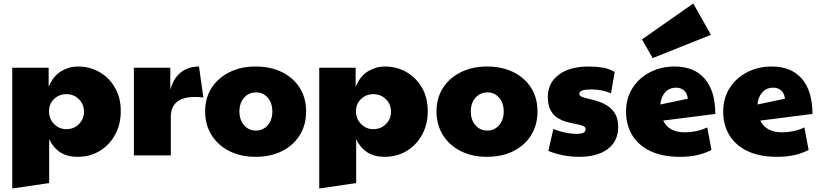

<svg xmlns="http://www.w3.org/2000/svg" viewBox="-20 -888 4682 1097"><path d="M261 158 50 189V-501H258V-392Q284 -454 329.5 -481Q375 -508 424 -508Q494 -508 549.5 -475.5Q605 -443 637.5 -386Q670 -329 670 -253Q670 -177 637.5 -118Q605 -59 549.5 -25.5Q494 8 424 8Q364 8 324 -18Q284 -44 261 -93ZM359 -150Q402 -150 431 -179Q460 -208 460 -250Q460 -292 431 -321Q402 -350 359 -350Q318 -350 289 -322.5Q260 -295 260 -252Q260 -209 289 -179.5Q318 -150 359 -150Z M745 0V-501H953V-376Q973 -444 1015.5 -476Q1058 -508 1117 -508L1142 -331Q1118 -334 1095 -334Q956 -334 956 -220V0Z M1440 8Q1355 8 1290 -25Q1225 -58 1188.5 -116.5Q1152 -175 1152 -251Q1152 -329 1189.5 -386.5Q1227 -444 1292 -476Q1357 -508 1441 -508Q1527 -508 1592 -475.5Q1657 -443 1693 -385.5Q1729 -328 1729 -251Q1729 -174 1692.5 -115.5Q1656 -57 1591 -24.5Q1526 8 1440 8ZM1442 -142Q1483 -142 1509.5 -172.5Q1536 -203 1536 -251Q1536 -299 1510 -329.5Q1484 -360 1444 -360Q1401 -360 1374.5 -329.5Q1348 -299 1348 -251Q1348 -203 1374.5 -172.5Q1401 -142 1442 -142Z M2015 158 1804 189V-501H2012V-392Q2038 -454 2083.5 -481Q2129 -508 2178 -508Q2248 -508 2303.5 -475.5Q2359 -443 2391.5 -386Q2424 -329 2424 -253Q2424 -177 2391.5 -118Q2359 -59 2303.5 -25.5Q2248 8 2178 8Q2118 8 2078 -18Q2038 -44 2015 -93ZM2113 -150Q2156 -150 2185 -179Q2214 -208 2214 -250Q2214 -292 2185 -321Q2156 -350 2113 -350Q2072 -350 2043 -322.5Q2014 -295 2014 -252Q2014 -209 2043 -179.5Q2072 -150 2113 -150Z M2762 8Q2677 8 2612 -25Q2547 -58 2510.5 -116.5Q2474 -175 2474 -251Q2474 -329 2511.5 -386.5Q2549 -444 2614 -476Q2679 -508 2763 -508Q2849 -508 2914 -475.5Q2979 -443 3015 -385.5Q3051 -328 3051 -251Q3051 -174 3014.5 -115.5Q2978 -57 2913 -24.5Q2848 8 2762 8ZM2764 -142Q2805 -142 2831.5 -172.5Q2858 -203 2858 -251Q2858 -299 2832 -329.5Q2806 -360 2766 -360Q2723 -360 2696.5 -329.5Q2670 -299 2670 -251Q2670 -203 2696.5 -172.5Q2723 -142 2764 -142Z M3287 8Q3242 8 3196 -1Q3150 -10 3113 -26L3142 -152Q3165 -140 3205 -131.5Q3245 -123 3276 -123Q3326 -123 3326 -150Q3326 -163 3310.5 -169Q3295 -175 3270.5 -179.5Q3246 -184 3218 -191.5Q3190 -199 3165.5 -214.5Q3141 -230 3125.5 -259Q3110 -288 3110 -335Q3110 -414 3172.5 -461Q3235 -508 3344 -508Q3386 -508 3422.5 -502Q3459 -496 3492 -477L3471 -355Q3418 -377 3360 -377Q3323 -377 3306.5 -371Q3290 -365 3290 -351Q3290 -340 3306 -334Q3322 -328 3347.5 -322.5Q3373 -317 3401 -307.5Q3429 -298 3454.5 -281Q3480 -264 3496 -235.5Q3512 -207 3512 -162Q3512 -82 3453 -37Q3394 8 3287 8Z M3893 -132Q3922 -132 3954.5 -138Q3987 -144 4021 -160L4045 -31Q4008 -12 3964.5 -2Q3921 8 3865 8Q3764 8 3695.5 -25Q3627 -58 3592 -116Q3557 -174 3557 -250Q3557 -328 3594.5 -386Q3632 -444 3695 -476Q3758 -508 3834 -508Q3947 -508 4007 -437.5Q4067 -367 4067 -237L3769 -199Q3802 -132 3893 -132ZM3753 -291 3910 -324Q3906 -356 3888 -371.5Q3870 -387 3843 -387Q3803 -387 3779.5 -359.5Q3756 -332 3753 -291ZM3709 -556 3648 -663 3941 -868 4042 -689Z M4448 -132Q4477 -132 4509.5 -138Q4542 -144 4576 -160L4600 -31Q4563 -12 4519.5 -2Q4476 8 4420 8Q4319 8 4250.5 -25Q4182 -58 4147 -116Q4112 -174 4112 -250Q4112 -328 4149.5 -386Q4187 -444 4250 -476Q4313 -508 4389 -508Q4502 -508 4562 -437.5Q4622 -367 4622 -237L4324 -199Q4357 -132 4448 -132ZM4308 -291 4465 -324Q4461 -356 4443 -371.5Q4425 -387 4398 -387Q4358 -387 4334.5 -359.5Q4311 -332 4308 -291Z"/></svg>

Font: Paytone One
Style: Regular
Weight: 400
Designer: Vernon Adams
Foundry: Vernon Adams
Version: Version 1.002; ttfautohint (v1.8.4.7-5d5b);gftools[0.9.23]